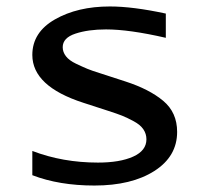

<svg xmlns="http://www.w3.org/2000/svg" viewBox="-20 -562 640 594"><path d="M528 -154Q528 -78 457.5 -33Q387 12 272 12Q163 12 80 -20V-95Q174 -59 283 -59Q351 -59 392 -77.5Q433 -96 433 -131Q433 -148 423.5 -162Q414 -176 393.5 -187Q373 -198 358 -204Q343 -210 315 -219L238 -244Q80 -295 80 -392Q80 -462 150 -502Q220 -542 320 -542Q391 -542 493 -520V-445Q380 -471 308 -471Q253 -471 213.5 -458Q174 -445 174 -416Q174 -401 184 -388Q194 -375 215 -365Q236 -355 250.5 -349Q265 -343 291 -335L368 -310Q442 -286 485 -250Q528 -214 528 -154Z"/></svg>

Font: Edlo
Style: Regular
Weight: 400
Monospace: yes
Version: Version 0.01